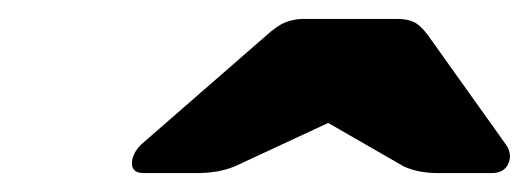

<svg xmlns="http://www.w3.org/2000/svg" viewBox="-20 -774 559 203"><path d="M132 -591Q117 -591 120 -606Q122 -614 129 -621L261 -736Q273 -747 282 -750.5Q291 -754 301 -754H400Q411 -754 418 -750.5Q425 -747 433 -736L515 -621Q520 -614 519 -606Q516 -591 500 -591H443Q434 -591 425 -592.5Q416 -594 407 -598L327 -644L228 -598Q218 -594 208 -592.5Q198 -591 189 -591Z"/></svg>

Font: Rubik Light ExtraBold
Style: Italic
Weight: 800
Italic angle: -12°
Version: Version 2.104